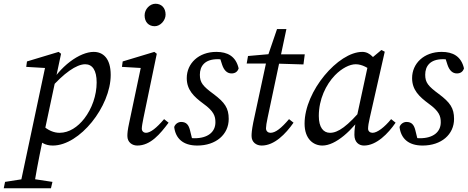

<svg xmlns="http://www.w3.org/2000/svg" viewBox="-78 -764 2497 1025"><path d="M26 241H102C112 173 124 107 151 -22L155 -40L248 -477L235 -487L66 -436L62 -407L181 -400L165 -414L26 241ZM102 -45C135 -3 163 13 204 13C348 13 513 -196 513 -364C513 -454 471 -487 422 -487C349 -487 240 -412 177 -293L188 -288C262 -373 330 -421 377 -421C415 -421 438 -389 438 -324C438 -255 413 -184 372 -131C337 -86 291 -55 240 -55C212 -55 178 -66 144 -100L102 -45ZM-58 241H194L202 207L83 189H64L-51 207L-58 241Z M602 -38C602 -4 628 13 655 13C726 13 777 -49 822 -109L798 -128C757 -80 725 -55 701 -55C690 -55 679 -63 679 -77C679 -89 683 -110 688 -135L759 -477L746 -487L577 -436L573 -407L693 -400L676 -414L612 -110C603 -69 602 -52 602 -38ZM748 -624C778 -624 806 -655 806 -686C806 -722 784 -744 752 -744C722 -744 694 -715 694 -682C694 -646 716 -624 748 -624Z M953 -1 936 -70C929 -97 917 -113 889 -113C873 -113 857 -102 852 -86C859 -26 898 13 975 13C1075 13 1143 -46 1143 -129C1143 -187 1122 -217 1062 -262C1005 -304 989 -323 989 -365C989 -411 1015 -448 1084 -448C1100 -448 1110 -446 1120 -443L1090 -474L1108 -418C1118 -388 1135 -372 1158 -372C1176 -372 1190 -380 1196 -399C1181 -464 1136 -487 1077 -487C982 -487 919 -425 919 -347C919 -284 957 -248 1007 -211C1064 -170 1072 -144 1072 -111C1072 -59 1031 -26 961 -26C944 -26 936 -28 915 -35L953 -1Z M1239 -425H1378L1542 -420L1549 -474H1382V-477L1246 -465L1239 -425ZM1274 -110C1266 -69 1265 -52 1265 -38C1265 -4 1291 13 1319 13C1387 13 1447 -49 1489 -109L1465 -128C1424 -80 1393 -55 1366 -55C1354 -55 1342 -63 1342 -79C1342 -89 1345 -110 1351 -137L1451 -609H1401L1348 -454L1274 -110Z M1643 13C1714 13 1803 -67 1873 -171L1864 -193C1776 -88 1726 -55 1684 -55C1648 -55 1624 -84 1624 -145C1624 -234 1662 -312 1710 -362C1747 -400 1789 -421 1821 -421C1856 -421 1890 -400 1915 -379L1951 -404C1925 -450 1899 -487 1856 -487C1728 -487 1548 -278 1548 -104C1548 -22 1595 13 1643 13ZM1865 13C1932 13 1994 -51 2034 -109L2010 -128C1975 -85 1936 -55 1911 -55C1898 -55 1887 -63 1887 -77C1887 -89 1890 -110 1896 -135L1976 -488L1958 -497L1892 -442L1824 -127C1817 -94 1814 -73 1814 -44C1814 -5 1838 13 1865 13Z M2156 -1 2139 -70C2132 -97 2120 -113 2092 -113C2076 -113 2060 -102 2055 -86C2062 -26 2101 13 2178 13C2278 13 2346 -46 2346 -129C2346 -187 2325 -217 2265 -262C2208 -304 2192 -323 2192 -365C2192 -411 2218 -448 2287 -448C2303 -448 2313 -446 2323 -443L2293 -474L2311 -418C2321 -388 2338 -372 2361 -372C2379 -372 2393 -380 2399 -399C2384 -464 2339 -487 2280 -487C2185 -487 2122 -425 2122 -347C2122 -284 2160 -248 2210 -211C2267 -170 2275 -144 2275 -111C2275 -59 2234 -26 2164 -26C2147 -26 2139 -28 2118 -35L2156 -1Z"/></svg>

Font: Source Serif Variable
Style: Italic
Weight: 389
Italic angle: -12°
Designer: Frank Grießhammer
Foundry: Adobe Systems Incorporated
Version: Version 3.001;hotconv 1.0.111;makeotfexe 2.5.65597